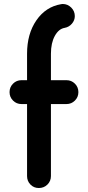

<svg xmlns="http://www.w3.org/2000/svg" viewBox="-20 -925 441 965"><path d="M314 -522Q339 -522 356.5 -504.5Q374 -487 374 -462Q374 -437 356.5 -419.5Q339 -402 314 -402H236V-40Q236 -15 218.5 2.5Q201 20 175 20Q150 20 133 2.5Q116 -15 116 -40V-402H88Q63 -402 45.5 -419.5Q28 -437 28 -462Q28 -487 45.5 -504.5Q63 -522 88 -522H116V-655Q116 -755 163 -823Q210 -891 287 -904Q290 -905 295 -905Q320 -905 338 -887Q356 -869 356 -844Q356 -823 341.5 -806Q327 -789 305 -785Q275 -780 255.5 -744.5Q236 -709 236 -655V-522Z"/></svg>

Font: Tsukimi Rounded
Style: Bold
Weight: 700
Designer: Takashi Funayama
Foundry: Takashi Funayama
Version: Version 1.032; ttfautohint (v1.8.3)